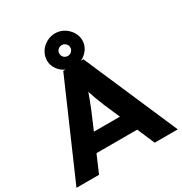

<svg xmlns="http://www.w3.org/2000/svg" viewBox="-228 -1092 1181 1246"><g transform="rotate(-30 362.5 -469.0)"><path d="M288 -700H305Q272 -715 251 -745Q230 -775 230 -809Q230 -844 248 -873.5Q266 -903 297 -920.5Q328 -938 363 -938Q398 -938 428 -920.5Q458 -903 476.5 -873.5Q495 -844 495 -809Q495 -775 474 -745Q453 -715 420 -700H439L742 0H569L513 -130H208L152 0H-17ZM404 -809Q404 -827 391.5 -838.5Q379 -850 363 -850Q346 -850 334 -838.5Q322 -827 322 -809Q322 -792 334 -780.5Q346 -769 363 -769Q380 -769 392 -781Q404 -793 404 -809ZM458 -259 406 -379Q378 -447 361 -501Q346 -457 314 -378L263 -259Z"/></g></svg>

Font: Lexend Exa HM Xlight
Style: Bold
Weight: 700
Designer: Bonnie Shaver-Troup, Thomas Jockin, Octavio Pardo
Foundry: Lexend
Version: Version 1.091